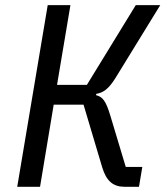

<svg xmlns="http://www.w3.org/2000/svg" viewBox="-20 -718 640 738"><path d="M46.2 0H133.9L186.4 -315.7H301.1L372.5 -76C388.5 -22.4 414.4 0 459.2 0H514.2L527 -76.3H463.4L403.8 -274.5C386.4 -332.4 373.6 -345.9 349.1 -352.3L350.1 -357.2C377.1 -361.9 396.7 -375.4 422.6 -416.2L595.9 -698.2H501.8L313.9 -391.7H199.2L250.7 -698.2H163.4Z"/></svg>

Font: Margiela Mono Italic Text It
Style: Regular
Weight: 400
Designer: Mike Abbink, Paul van der Laan, Pieter van Rosmalen
Foundry: Bold Monday
Version: Version 2.003 2021